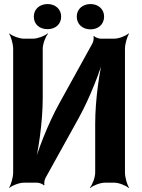

<svg xmlns="http://www.w3.org/2000/svg" viewBox="-20 -902 702 948"><path d="M436 -687 273 -392C218 -293 164 -155 143 -72L147 -71C170 -154 191 -302 191 -418V-661C191 -685 205 -722 217 -735L215 -737C202 -725 166 -711 143 -711H98C75 -711 39 -725 26 -737L25 -735C34 -722 45 -685 45 -661V-50C45 -26 34 11 25 24L26 26C39 14 75 0 98 0H164C173 0 193 7 196 13L200 11C196 5 200 -16 205 -24L368 -318C423 -417 477 -555 498 -638L494 -639C471 -556 450 -408 450 -292V-50C450 -26 436 11 424 24L426 26C439 14 475 0 498 0H544C567 0 602 14 615 26L617 24C608 11 597 -26 597 -50V-661C597 -685 608 -722 617 -735L615 -737C602 -725 567 -711 544 -711H477C468 -711 448 -718 445 -724L441 -722C445 -716 441 -695 436 -687ZM215 -758C253 -758 282 -782 282 -820C282 -857 253 -882 215 -882C177 -882 147 -858 147 -820C147 -781 176 -758 215 -758ZM427 -757C465 -757 494 -782 494 -820C494 -857 465 -882 427 -882C389 -882 359 -858 359 -820C359 -782 388 -757 427 -757Z"/></svg>

Font: Asimov
Style: EdgeExtreme
Weight: 500
Designer: Google
Version: Version 2.000980: 2014